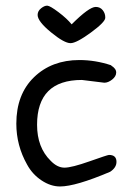

<svg xmlns="http://www.w3.org/2000/svg" viewBox="-20 -675 490 694"><path d="M326 -650Q342 -650 351.5 -638Q361 -626 360.5 -610.5Q360 -595 308 -557Q256 -519 235 -519Q212 -519 164 -558.5Q116 -598 116 -621Q116 -635 128.5 -645Q141 -655 151 -654.5Q161 -654 191.5 -631Q222 -608 239 -587Q302 -650 326 -650ZM357 -376 276 -386Q114 -386 114 -224Q114 -142 163 -94Q187 -69 213 -69Q239 -69 304 -92Q369 -115 374 -115Q401 -115 401 -90Q401 -69 378 -54Q253 -1 197 -1Q163 -1 130 -23Q97 -45 78 -80Q39 -149 39 -228Q39 -334 103 -396Q167 -458 267 -458Q325 -458 382 -439V-438Q400 -427 400 -413Q400 -399 385.5 -387.5Q371 -376 357 -376Z"/></svg>

Font: Patrick Hand SC
Style: Regular
Weight: 400
Designer: Patrick Wagesreiter
Foundry: Patrick Wagesreiter
Version: Version 1.003;PS 001.003;hotconv 1.0.70;makeotf.lib2.5.58329